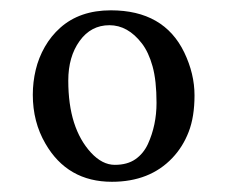

<svg xmlns="http://www.w3.org/2000/svg" viewBox="-20 -752 443 374"><path d="M43.9 -567.4Q43.9 -592.3 49.6 -616Q55.2 -639.6 67.4 -660.9Q79.6 -682.1 97.2 -697.8Q135.3 -731.9 196 -731.9Q299.3 -731.9 338.9 -649.9Q358.9 -608.2 358.9 -566.3Q358.9 -524.4 347.5 -495.1Q336.2 -465.8 315.7 -444.3Q271.7 -397.9 198 -397.9Q111.3 -397.9 68.4 -472.4Q43.9 -514.4 43.9 -567.4ZM268.1 -471.4Q284.9 -508.3 284.9 -551.6Q284.9 -595 277.2 -622.7Q269.5 -650.4 256.3 -667.5Q229 -702.9 193.1 -702.9Q157.2 -702.9 135.1 -672.2Q113 -641.6 113 -595.1Q113 -548.6 124.1 -513.5Q135.3 -478.5 157.2 -454.7Q179.2 -430.9 203.6 -430.9Q228 -430.9 243.7 -441.8Q259.3 -452.6 268.1 -471.4Z"/></svg>

Font: Linden Hill
Style: Regular
Weight: 400
Version: Version 1.202